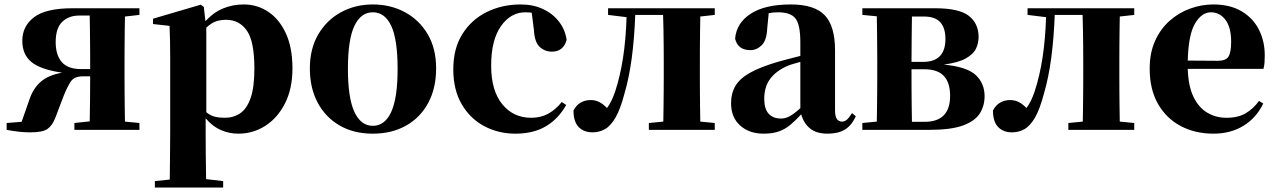

<svg xmlns="http://www.w3.org/2000/svg" viewBox="-20 -583 5732 862"><path d="M342.8 -272.9H384.8V-308.1Q384.8 -336.4 384.5 -373.3Q384.3 -410.2 383.8 -447Q383.3 -483.9 382.8 -513.2H335.9Q288.1 -513.2 259 -484.6Q230 -456.1 230 -394Q230 -335.4 257.6 -304.2Q285.2 -272.9 342.8 -272.9ZM606 -516.1 541 -508.8Q540.5 -480 540 -443.8Q539.6 -407.7 539.3 -371.8Q539.1 -335.9 539.1 -308.1V-237.8Q539.1 -210 539.3 -174.1Q539.6 -138.2 540 -102.1Q540.5 -65.9 541 -37.1L606 -30.8V0H314V-30.8L382.8 -38.1Q383.8 -79.1 384.3 -134.8Q384.8 -190.4 384.8 -240.2H351.1Q313.5 -240.2 298.1 -217.3Q282.7 -194.3 267.1 -155.8L228 -53.2Q214.4 -18.6 192.6 -3.7Q170.9 11.2 116.2 11.2Q91.8 11.2 66.2 8.5Q40.5 5.9 9.8 0V-30.8L77.1 -36.1L112.8 -138.2Q129.4 -186.5 163.1 -216.1Q196.8 -245.6 258.8 -256.8Q163.1 -270.5 121.6 -304.2Q80.1 -337.9 80.1 -399.9Q80.1 -465.3 132.8 -505.6Q185.5 -545.9 305.2 -545.9H606Z M906.2 -459V-79.1Q924.8 -64 944.6 -59.1Q964.4 -54.2 989.3 -54.2Q1028.3 -54.2 1058.3 -74.5Q1088.4 -94.7 1105.2 -143.1Q1122.1 -191.4 1122.1 -274.9Q1122.1 -397.5 1088.1 -445.8Q1054.2 -494.1 995.1 -494.1Q972.7 -494.1 951.7 -487.8Q930.7 -481.4 906.2 -459ZM895 -551.8 902.3 -487.8Q937.5 -526.9 981 -544.9Q1024.4 -563 1074.2 -563Q1135.3 -563 1184.8 -529.8Q1234.4 -496.6 1263.7 -432.6Q1293 -368.7 1293 -275.9Q1293 -185.1 1259.8 -119.4Q1226.6 -53.7 1171.4 -18.3Q1116.2 17.1 1050.3 17.1Q1008.8 17.1 971.7 1Q934.6 -15.1 903.3 -51.8V6.8Q903.3 51.8 903.8 107.2Q904.3 162.6 905.3 221.2L981.9 230V258.8H675.3V230L742.2 223.1Q742.7 163.6 743.4 108.2Q744.1 52.7 744.1 6.8V-319.8Q744.1 -368.7 743.4 -399.9Q742.7 -431.2 741.2 -466.8L667 -475.1V-499L881.3 -562Z M1653.8 17.1Q1568.4 17.1 1504.9 -19.5Q1441.4 -56.2 1406.2 -122.1Q1371.1 -188 1371.1 -275.9Q1371.1 -364.3 1408.9 -428.7Q1446.8 -493.2 1511 -528.1Q1575.2 -563 1653.8 -563Q1732.9 -563 1797.4 -528.6Q1861.8 -494.1 1899.9 -429.9Q1938 -365.7 1938 -275.9Q1938 -186.5 1902.3 -120.6Q1866.7 -54.7 1802.7 -18.8Q1738.8 17.1 1653.8 17.1ZM1653.8 -18.1Q1708 -18.1 1736.6 -80.8Q1765.1 -143.6 1765.1 -273.9Q1765.1 -405.3 1736.6 -466.6Q1708 -527.8 1653.8 -527.8Q1600.1 -527.8 1571 -466.6Q1542 -405.3 1542 -273.9Q1542 -143.6 1571 -80.8Q1600.1 -18.1 1653.8 -18.1Z M2377 -449.2 2367.2 -525.9Q2359.4 -526.9 2352.5 -527.3Q2345.7 -527.8 2338.9 -527.8Q2272.5 -527.8 2228.8 -465.3Q2185.1 -402.8 2185.1 -288.1Q2185.1 -176.3 2234.9 -115.2Q2284.7 -54.2 2364.7 -54.2Q2408.7 -54.2 2441.9 -72.8Q2475.1 -91.3 2502 -125L2522 -111.8Q2487.3 -49.8 2431.4 -16.4Q2375.5 17.1 2293.9 17.1Q2217.8 17.1 2154.5 -16.4Q2091.3 -49.8 2053.2 -114.5Q2015.1 -179.2 2015.1 -272Q2015.1 -365.2 2055.9 -430.2Q2096.7 -495.1 2165.5 -529.1Q2234.4 -563 2317.9 -563Q2374.5 -563 2418.7 -542Q2462.9 -521 2490.2 -485.1Q2517.6 -449.2 2523.9 -403.8Q2509.3 -351.1 2458 -351.1Q2426.3 -351.1 2403.1 -372.3Q2379.9 -393.6 2377 -449.2Z M3189 -516.1 3124 -508.8Q3123.5 -480 3123 -443.8Q3122.6 -407.7 3122.3 -371.8Q3122.1 -335.9 3122.1 -308.1V-237.8Q3122.1 -210 3122.3 -174.1Q3122.6 -138.2 3123 -102.1Q3123.5 -65.9 3124 -37.1L3189 -30.8V0H2893.1V-30.8L2958 -37.1Q2958.5 -65.9 2959 -102.1Q2959.5 -138.2 2959.7 -174.1Q2960 -210 2960 -237.8V-308.1Q2960 -336.9 2959.7 -374.5Q2959.5 -412.1 2958.7 -449.5Q2958 -486.8 2957 -516.1H2832Q2828.1 -411.6 2816.4 -323.2Q2804.7 -234.9 2783.7 -163.1Q2765.1 -92.3 2743.2 -54.7Q2721.2 -17.1 2695.6 -2.9Q2669.9 11.2 2640.1 11.2Q2601.1 11.2 2577.9 -12.7Q2554.7 -36.6 2554.7 -86.9Q2566.9 -110.8 2586.9 -122.3Q2606.9 -133.8 2631.8 -133.8Q2652.8 -133.8 2670.2 -125Q2687.5 -116.2 2705.1 -98.1Q2725.6 -124.5 2741.7 -171.9Q2764.6 -241.7 2777.3 -324.5Q2790 -407.2 2793 -505.9L2710 -516.1V-545.9H3189Z M3573.2 -97.2V-305.2Q3555.7 -300.3 3541.5 -296.1Q3527.3 -292 3518.1 -288.1Q3465.8 -266.1 3438.5 -230Q3411.1 -193.8 3411.1 -139.2Q3411.1 -94.2 3430.9 -72.5Q3450.7 -50.8 3486.3 -50.8Q3506.3 -50.8 3525.9 -61.5Q3545.4 -72.3 3573.2 -97.2ZM3359.4 -503.9 3375 -509.8ZM3805.2 -75.2 3822.3 -61Q3803.2 -19.5 3773.2 -1.2Q3743.2 17.1 3695.3 17.1Q3645.5 17.1 3616.9 -6.1Q3588.4 -29.3 3577.1 -69.8Q3551.8 -42 3528.3 -22.5Q3504.9 -2.9 3476.6 7.1Q3448.2 17.1 3408.2 17.1Q3343.8 17.1 3303 -19.5Q3262.2 -56.2 3262.2 -119.1Q3262.2 -164.6 3282 -197.8Q3301.8 -231 3348.1 -256.8Q3394.5 -282.7 3475.1 -306.2Q3496.1 -312 3521.5 -318.6Q3546.9 -325.2 3573.2 -332V-393.1Q3573.2 -471.2 3551.8 -499.5Q3530.3 -527.8 3473.1 -527.8Q3451.2 -527.8 3431.2 -523.9L3424.3 -453.1Q3421.9 -401.9 3399.7 -379.9Q3377.4 -357.9 3349.1 -357.9Q3292.5 -357.9 3280.3 -409.2Q3286.1 -479.5 3350.1 -521.2Q3414.1 -563 3530.3 -563Q3636.7 -563 3682.9 -514.4Q3729 -465.8 3729 -356.9V-87.9Q3729 -59.6 3737.5 -48.3Q3746.1 -37.1 3760.3 -37.1Q3771.5 -37.1 3781.2 -44.9Q3791 -52.7 3805.2 -75.2Z M4074.2 -36.1H4131.3Q4245.6 -36.1 4245.6 -152.8Q4245.6 -211.4 4217.8 -241.7Q4189.9 -272 4129.4 -272H4072.3V-237.8Q4072.3 -209.5 4072.5 -173.3Q4072.8 -137.2 4073.2 -101.1Q4073.7 -64.9 4074.2 -36.1ZM4127.4 -508.8H4074.2Q4073.7 -467.8 4073 -411.6Q4072.3 -355.5 4072.3 -305.2H4124.5Q4224.6 -305.2 4224.6 -408.2Q4224.6 -457.5 4201.4 -483.2Q4178.2 -508.8 4127.4 -508.8ZM3851.6 -545.9H4178.2Q4286.6 -545.9 4330.1 -511.5Q4373.5 -477.1 4373.5 -417Q4373.5 -389.2 4361.6 -364.3Q4349.6 -339.4 4315.9 -320.6Q4282.2 -301.8 4217.3 -293Q4320.8 -283.2 4360.6 -246.1Q4400.4 -209 4400.4 -150.9Q4400.4 -107.9 4378.9 -73.7Q4357.4 -39.6 4303.7 -19.8Q4250 0 4153.3 0H3851.6V-30.8L3916.5 -37.1Q3917 -65.9 3917.5 -102.1Q3918 -138.2 3918.2 -174.1Q3918.5 -210 3918.5 -237.8V-308.1Q3918.5 -335.9 3918.2 -371.8Q3918 -407.7 3917.5 -444.1Q3917 -480.5 3916.5 -509.8L3851.6 -516.1Z M5072.3 -516.1 5007.3 -508.8Q5006.8 -480 5006.3 -443.8Q5005.9 -407.7 5005.6 -371.8Q5005.4 -335.9 5005.4 -308.1V-237.8Q5005.4 -210 5005.6 -174.1Q5005.9 -138.2 5006.3 -102.1Q5006.8 -65.9 5007.3 -37.1L5072.3 -30.8V0H4776.4V-30.8L4841.3 -37.1Q4841.8 -65.9 4842.3 -102.1Q4842.8 -138.2 4843 -174.1Q4843.3 -210 4843.3 -237.8V-308.1Q4843.3 -336.9 4843 -374.5Q4842.8 -412.1 4842 -449.5Q4841.3 -486.8 4840.3 -516.1H4715.3Q4711.4 -411.6 4699.7 -323.2Q4688 -234.9 4667 -163.1Q4648.4 -92.3 4626.5 -54.7Q4604.5 -17.1 4578.9 -2.9Q4553.2 11.2 4523.4 11.2Q4484.4 11.2 4461.2 -12.7Q4438 -36.6 4438 -86.9Q4450.2 -110.8 4470.2 -122.3Q4490.2 -133.8 4515.1 -133.8Q4536.1 -133.8 4553.5 -125Q4570.8 -116.2 4588.4 -98.1Q4608.9 -124.5 4625 -171.9Q4647.9 -241.7 4660.6 -324.5Q4673.3 -407.2 4676.3 -505.9L4593.3 -516.1V-545.9H5072.3Z M5312.5 -311 5448.2 -310.1Q5483.9 -310.1 5495.6 -329.3Q5507.3 -348.6 5507.3 -395Q5507.3 -460.4 5481.7 -494.1Q5456.1 -527.8 5416.5 -527.8Q5375 -527.8 5345.2 -477.5Q5315.4 -427.2 5312.5 -311ZM5632.3 -129.9 5651.4 -118.2Q5620.6 -53.7 5562.7 -18.3Q5504.9 17.1 5428.2 17.1Q5345.7 17.1 5281 -17.1Q5216.3 -51.3 5179 -116.5Q5141.6 -181.6 5141.6 -274.9Q5141.6 -345.7 5165.8 -399.4Q5189.9 -453.1 5231 -489.5Q5272 -525.9 5323 -544.4Q5374 -563 5427.2 -563Q5502.4 -563 5554 -532.5Q5605.5 -502 5631.8 -450.2Q5658.2 -398.4 5658.2 -335Q5658.2 -316.4 5657.2 -302.2Q5656.2 -288.1 5652.3 -273.9H5312.5Q5314.9 -195.8 5338.6 -147.5Q5362.3 -99.1 5400.9 -76.7Q5439.5 -54.2 5486.3 -54.2Q5539.1 -54.2 5573.5 -75Q5607.9 -95.7 5632.3 -129.9Z"/></svg>

Font: Source Han Serif JP Heavy
Style: Regular
Weight: 900
Designer: Ryoko NISHIZUKA  (kana & ideographs); Frank Grießhammer (Latin, Greek & Cyrillic); Wenlong ZHANG  (bopomofo); Sandoll Co
Foundry: Adobe Systems Incorporated
Version: Version 1.001;PS 1.001;hotconv 16.6.54;makeotf.lib2.5.65590